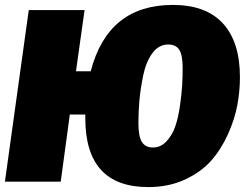

<svg xmlns="http://www.w3.org/2000/svg" viewBox="-27 -739 996 781"><path d="M676 -719Q811 -719 880 -643.5Q949 -568 949 -425Q949 -369 938.5 -312Q928 -255 900.5 -193.5Q873 -132 832 -85.5Q791 -39 725 -8.5Q659 22 576 22Q320 22 320 -258V-273H257L220 0H-7L90 -698H317L282 -449H342Q412 -719 676 -719ZM595 -139Q627 -139 650.5 -164.5Q674 -190 686 -225Q698 -260 705 -308.5Q712 -357 714 -392Q716 -427 716 -463Q716 -514 702.5 -536Q689 -558 657 -558Q619 -558 593 -523Q567 -488 555.5 -432Q544 -376 540 -330Q536 -284 536 -238Q536 -185 550 -162Q564 -139 595 -139Z"/></svg>

Font: Fira Sans Ultra
Style: Italic
Weight: 950
Italic angle: -8°
Designer: Carrois Corporate & Edenspiekermann AG
Foundry: Carrois Corporate GbR & Edenspiekermann AG
Version: Version 4.203;PS 004.203;hotconv 1.0.88;makeotf.lib2.5.64775